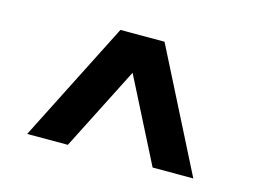

<svg xmlns="http://www.w3.org/2000/svg" viewBox="-60 -796 720 547"><g transform="rotate(15 300.0 -522.5)"><path d="M55 -345H175L300 -591L425 -345H545L365 -700H235Z"/></g></svg>

Font: CommitMonoV143 ExtLt
Style: Regular
Weight: 200
Monospace: yes
Designer: Eigil Nikolajsen
Foundry: Eigil Nikolajsen
Version: Version 1.143